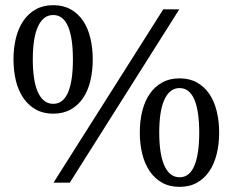

<svg xmlns="http://www.w3.org/2000/svg" viewBox="-20 -707 900 743"><path d="M262.2 -477.1Q262.2 -516.6 257.8 -548.3Q253.4 -580.1 244.4 -602.3Q235.4 -624.5 220.9 -636.7Q206.5 -648.9 186 -648.9Q165.5 -648.9 150.6 -636.7Q135.7 -624.5 126 -602.3Q116.2 -580.1 111.6 -548.3Q106.9 -516.6 106.9 -477.1Q106.9 -437.5 111.6 -405.8Q116.2 -374 126 -351.8Q135.7 -329.6 150.6 -317.4Q165.5 -305.2 186 -305.2Q206.5 -305.2 220.9 -317.4Q235.4 -329.6 244.4 -351.8Q253.4 -374 257.8 -405.8Q262.2 -437.5 262.2 -477.1ZM751 -193.8Q751 -233.4 746.6 -265.1Q742.2 -296.9 733.2 -319.3Q724.1 -341.8 709.7 -354Q695.3 -366.2 674.8 -366.2Q654.8 -366.2 639.9 -354Q625 -341.8 615.2 -319.3Q605.5 -296.9 600.8 -265.1Q596.2 -233.4 596.2 -193.8Q596.2 -154.3 600.8 -122.6Q605.5 -90.8 615.2 -68.1Q625 -45.4 639.9 -33.2Q654.8 -21 674.8 -21Q695.3 -21 709.7 -33.2Q724.1 -45.4 733.2 -68.1Q742.2 -90.8 746.6 -122.6Q751 -154.3 751 -193.8ZM338.9 -477.1Q338.9 -432.1 329.6 -393.8Q320.3 -355.5 301.3 -327.4Q282.2 -299.3 253.4 -283.2Q224.6 -267.1 186 -267.1Q147.5 -267.1 118.7 -283.2Q89.8 -299.3 70.6 -327.4Q51.3 -355.5 41.7 -393.8Q32.2 -432.1 32.2 -477.1Q32.2 -521.5 41.7 -560.1Q51.3 -598.6 70.6 -626.7Q89.8 -654.8 118.7 -670.9Q147.5 -687 186 -687Q224.6 -687 253.4 -670.9Q282.2 -654.8 301.3 -626.7Q320.3 -598.6 329.6 -560.1Q338.9 -521.5 338.9 -477.1ZM250 0H187L611.8 -670.9H673.8ZM828.1 -193.8Q828.1 -149.4 818.6 -111.1Q809.1 -72.8 790 -44.4Q771 -16.1 742.2 0Q713.4 16.1 674.8 16.1Q636.2 16.1 607.4 0Q578.6 -16.1 559.3 -44.4Q540 -72.8 530.5 -111.1Q521 -149.4 521 -193.8Q521 -238.3 530.5 -276.9Q540 -315.4 559.3 -343.5Q578.6 -371.6 607.4 -387.7Q636.2 -403.8 674.8 -403.8Q713.4 -403.8 742.2 -387.7Q771 -371.6 790 -343.5Q809.1 -315.4 818.6 -276.9Q828.1 -238.3 828.1 -193.8Z"/></svg>

Font: BabelStone Ogham Pictish
Style: Bold
Weight: 700
Designer: Andrew West
Foundry: BabelStone
Version: Version 1.02 March 14, 2022